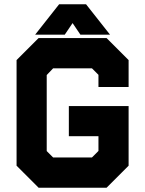

<svg xmlns="http://www.w3.org/2000/svg" viewBox="-20 -878 679 898"><path d="M160.5 0 57.5 -103V-597L160.5 -700H478.5L581.5 -597V-471H440.5V-528L410 -558.5H228.5L198.5 -527V-171.5L228.5 -141.5H410L440.5 -172V-241H302V-382H581.5V-103L478.5 0ZM198.5 -71H441L511 -141V-310H376.5H511V-141L441 -71H198.5L128.5 -141V-562.5L195.5 -629.5H446L511 -562.5V-536V-562.5L446 -629.5H195.5L128.5 -562.5V-141ZM256.5 -858H382.5L494.5 -716H356L319.5 -770L283 -716H144.5ZM290 -819 247.5 -761 290 -819H347L389.5 -761L347 -819Z"/></svg>

Font: Tourney Thin Black
Style: Regular
Weight: 900
Version: Version 1.015